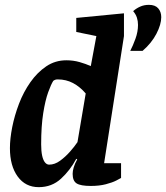

<svg xmlns="http://www.w3.org/2000/svg" viewBox="-20 -762 686 793"><path d="M140 11Q85 11 53 -33Q21 -77 21 -150Q21 -189 30.5 -237Q40 -285 58.5 -333.5Q77 -382 105.5 -422.5Q134 -463 171 -488Q208 -513 254 -513Q283 -513 309 -505.5Q335 -498 355 -489L378 -613L295 -630V-688L492 -707V-613L410 -88H480V-27Q477 -25 460.5 -16.5Q444 -8 417 -1Q390 6 355 6Q313 6 296.5 -4.5Q280 -15 280 -44Q280 -56 284.5 -71Q289 -86 299 -104L295 -106Q270 -59 232 -24Q194 11 140 11ZM183 -82Q206 -82 228 -98Q250 -114 269 -135.5Q288 -157 300 -175L334 -376Q310 -404 281.5 -419Q253 -434 219 -434Q212 -434 208 -432.5Q204 -431 200 -428Q191 -414 179 -381Q167 -348 158.5 -294.5Q150 -241 150 -166Q150 -138 154 -119.5Q158 -101 165.5 -91.5Q173 -82 183 -82ZM518 -552Q529 -573 539.5 -602Q550 -631 550 -659Q550 -675 545.5 -689Q541 -703 530 -716Q542 -727 558.5 -734.5Q575 -742 595 -742Q621 -742 633.5 -727.5Q646 -713 646 -691Q646 -661 626 -622.5Q606 -584 569 -552Z"/></svg>

Font: Faustina
Style: Bold Italic
Weight: 700
Italic angle: -8°
Designer: Alfonso Garcia
Foundry: http://www.omnibus-type.com
Version: Version 1.200